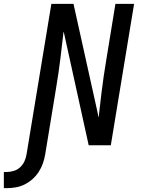

<svg xmlns="http://www.w3.org/2000/svg" viewBox="-117 -755 737 998"><path d="M-97 223V139H-83Q-65 139 -46 133.5Q-27 128 -12.5 114.5Q2 101 10 83.5Q18 66 21 47L150 -735H265L396 -144Q397 -150 397.5 -155Q398 -160 398 -165L411 -276Q416 -317 422 -358.5Q428 -400 435 -441L483 -735H580L459 0H344L214 -591Q213 -585 212 -580Q211 -575 211 -570L198 -459Q193 -418 187 -376.5Q181 -335 174 -294L118 47Q114 71 106 94Q98 117 84.5 138Q71 159 52 176Q33 193 10.5 204Q-12 215 -36 219Q-60 223 -83 223Z"/></svg>

Font: Iosevka Custom Medium
Style: Italic
Weight: 500
Italic angle: -9°
Designer: Belleve Invis
Foundry: Belleve Invis
Version: Version 27.0.1